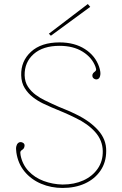

<svg xmlns="http://www.w3.org/2000/svg" viewBox="-20 -914 606 951"><path d="M290 17Q233 17 183.5 -4Q134 -25 101.5 -64.5Q69 -104 61 -159Q58 -179 61 -190Q64 -201 69 -205Q79 -214 92.5 -207.5Q106 -201 100 -184Q97 -176 91.5 -173Q86 -170 82.5 -165Q79 -160 82 -145Q91 -99 121.5 -66.5Q152 -34 196.5 -17.5Q241 -1 290 0Q348 0 393 -20.5Q438 -41 464 -78.5Q490 -116 489 -166Q488 -219 451.5 -260Q415 -301 354 -330Q326 -344 297 -356.5Q268 -369 236 -382Q217 -390 192 -402Q167 -414 143 -432.5Q119 -451 102.5 -477.5Q86 -504 85 -541Q83 -611 133.5 -657.5Q184 -704 275 -704Q349 -704 400.5 -671Q452 -638 471 -583Q479 -558 477 -544Q475 -530 469 -525Q459 -517 447 -523.5Q435 -530 438 -545Q441 -553 446.5 -556.5Q452 -560 455 -565Q458 -570 453 -583Q436 -629 389.5 -658Q343 -687 275 -687Q193 -687 147 -646.5Q101 -606 102 -541Q103 -508 118.5 -484.5Q134 -461 156.5 -444.5Q179 -428 202 -417Q225 -406 240 -399Q272 -384 299 -373.5Q326 -363 354 -349Q425 -315 466 -269Q507 -223 506 -166Q506 -110 477.5 -68.5Q449 -27 400.5 -5Q352 17 290 17ZM232 -737 222 -747 415 -894 427 -880Z"/></svg>

Font: Grandiflora One
Style: Regular
Weight: 400
Designer: Haesung Cho
Foundry: JAMO
Version: Version 1.000; ttfautohint (v1.8.4.7-5d5b);gftools[0.9.28]